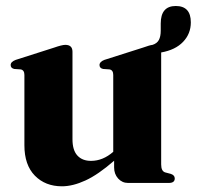

<svg xmlns="http://www.w3.org/2000/svg" viewBox="-20 -626 673 657"><path d="M63.5 -129V-369.5Q63.5 -386 51 -388.5L29 -390Q16.5 -392.5 16.5 -403.5Q16.5 -414.5 33.5 -421L165 -463Q192 -472.5 203.5 -472.5Q228 -472.5 228 -449V-149.5Q228 -112 244.8 -93.8Q261.5 -75.5 291.5 -75.5Q332 -75.5 367.5 -106.5V-369.5Q367.5 -386 355 -388.5L333 -390Q320.5 -392.5 320.5 -403.5Q320.5 -414.5 337 -421L469 -463Q492.5 -471.5 502 -472.5Q517.5 -477.5 523.8 -489.5Q530 -501.5 530 -521V-545.5Q530 -605.5 581.5 -605.5Q633 -605.5 633 -549.5Q633 -510.5 606.5 -482.8Q580 -455 531.5 -446.5V-63.5Q531.5 -40 545.5 -36L564.5 -31Q578 -26.5 578 -15.5Q578 0 558 0H418Q398 0 384.2 -15.2Q370.5 -30.5 370.5 -53V-76Q316 -28.5 272.5 -8.5Q229 11.5 192 11.5Q135 11.5 99.2 -25Q63.5 -61.5 63.5 -129Z"/></svg>

Font: Fraunces 72pt
Style: Bold
Weight: 700
Version: Version 1.000;[b76b70a41]